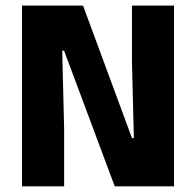

<svg xmlns="http://www.w3.org/2000/svg" viewBox="-20 -659 693 679"><path d="M273.6 -639.3 446.7 -170.7H453.4L446.7 -440.4V-639.3H595.4V0H385.8L206.7 -479.6H200L206.8 -203.6V0H57.8V-639.3Z"/></svg>

Font: Anek Tamil Medium
Style: Regular
Weight: 500
Designer: Aadarsh Rajan (Tamil), Yesha Goshar (Latin)
Foundry: Ek Type
Version: Version 1.003